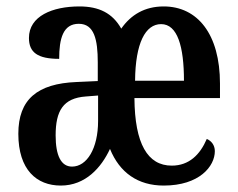

<svg xmlns="http://www.w3.org/2000/svg" viewBox="-20 -567 739 597"><path d="M169 10C246 10 295 -46 322 -104C352 -30 409 10 489 10C600 10 648 -50 648 -97C648 -116 637 -129 623 -135C602 -86 568 -52 514 -52C439 -52 399 -120 398 -262H664V-307C664 -461 594 -547 489 -547C430 -547 387 -521 357 -478C330 -526 288 -547 227 -547C143 -547 70 -517 70 -449C70 -404 97 -384 164 -384C164 -447 176 -493 225 -493C273 -493 284 -444 284 -373V-315L218 -312C96 -307 37 -258 37 -151C37 -39 94 10 169 10ZM552 -316H400C401 -433 432 -492 481 -492C532 -492 552 -422 552 -316ZM204 -49C170 -49 153 -83 153 -146C153 -222 176 -262 247 -267L285 -270V-191C285 -105 250 -49 204 -49Z"/></svg>

Font: Noto Serif Armenian ExtraCondensed SemiBold
Style: Regular
Weight: 600
Width: 2
Designer: Monotype Design Team
Foundry: Monotype Imaging Inc.
Version: Version 2.008